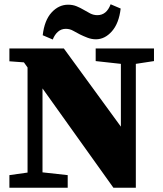

<svg xmlns="http://www.w3.org/2000/svg" viewBox="-20 -879 765 899"><path d="M428 -593V-652H701V-593L616 -580V0H511L179 -465V-72L297 -59V0H24V-59L109 -71V-563L92 -587L24 -592V-652H279L546 -286V-580ZM180 -714Q188 -784 221.5 -820.5Q255 -857 299 -857Q321 -857 339 -849.5Q357 -842 372 -833Q387 -824 402.5 -816Q418 -808 436 -808Q479 -808 498 -859L545 -839Q537 -770 504 -732.5Q471 -695 429 -695Q409 -695 389.5 -702.5Q370 -710 354 -718Q338 -726 322.5 -735Q307 -744 288 -744Q267 -744 251.5 -730.5Q236 -717 227 -694Z"/></svg>

Font: Source Serif Pro Black
Style: Regular
Weight: 900
Designer: Frank Grießhammer
Foundry: Adobe Systems Incorporated
Version: Version 3.001;hotconv 1.0.111;makeotfexe 2.5.65597